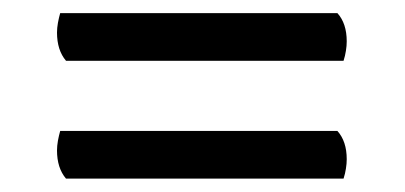

<svg xmlns="http://www.w3.org/2000/svg" viewBox="-20 -435 612 290"><path d="M79.7 -343.2Q66.1 -359.2 66.1 -385.8Q66.1 -392.5 67.5 -400.5Q69 -408.5 70.9 -415.2H489.6Q503.7 -399.7 503.7 -372.5Q503.7 -365.8 502.5 -358.4Q501.4 -350.9 498.9 -343.2ZM79.7 -165.2Q66.1 -181.2 66.1 -207.8Q66.1 -214.5 67.5 -222.5Q69 -230.5 70.9 -237.2H489.6Q503.7 -221.7 503.7 -194.5Q503.7 -187.8 502.5 -180.4Q501.4 -172.9 498.9 -165.2Z"/></svg>

Font: Petrona
Style: Regular
Weight: 400
Designer: Ringo R. Seeber
Foundry: Ringo R. Seeber
Version: Version 2.001; ttfautohint (v1.8.3)